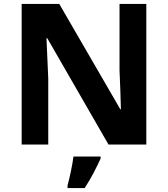

<svg xmlns="http://www.w3.org/2000/svg" viewBox="-20 -734 853 975"><path d="M723 0H531L220 -540H216Q218 -489 220.5 -438Q223 -387 225 -336V0H90V-714H281L591 -179H594Q593 -229 591 -278Q589 -327 587 -376V-714H723ZM491 71Q476 104 456 142.5Q436 181 410 221H323V208Q331 179 340 136Q349 93 353 61H491Z"/></svg>

Font: Noto Sans Tamil
Style: Bold
Weight: 700
Designer: Jelle Bosma - Monotype Design Team
Foundry: Monotype Imaging Inc.
Version: Version 2.004; ttfautohint (v1.8.4.7-5d5b)